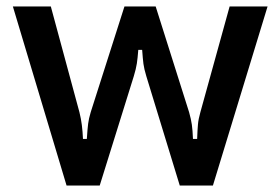

<svg xmlns="http://www.w3.org/2000/svg" viewBox="-20 -577 872 597"><path d="M187 0 20 -557H138L227 -228Q232 -208 234.5 -188Q237 -168 238 -145H250Q252 -176 254 -192Q256 -208 262 -228L367 -557H464L568 -228Q574 -207 576.5 -189.5Q579 -172 580 -145H593Q594 -173 595.5 -190Q597 -207 603 -228L694 -557H812L642 0H539L435 -340Q428 -363 426 -378.5Q424 -394 422 -422H410Q408 -396 405.5 -379.5Q403 -363 396 -340L290 0Z"/></svg>

Font: Open Sauce Sans Medium
Style: Regular
Weight: 500
Designer: Alfredo Marco Pradil
Foundry: Creative Sauce Fz LLC
Version: Version 1.477